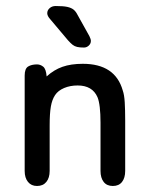

<svg xmlns="http://www.w3.org/2000/svg" viewBox="-20 -609 495 638"><path d="M135 -355Q133 -380 123.5 -387.5Q114 -395 103 -395Q85 -395 73.5 -388Q62 -381 62 -358V-41Q62 -18 73 -4.5Q84 9 103 9Q123 9 134 -4.5Q145 -18 145 -41V-192Q145 -232 149 -255Q153 -278 163 -293Q173 -308 193 -316.5Q213 -325 238 -325Q287 -325 304 -286Q309 -274 311.5 -252.5Q314 -231 314 -201V-41Q314 -18 324.5 -4.5Q335 9 355 9Q375 9 385.5 -4.5Q396 -18 396 -41V-208Q396 -244 394.5 -269Q393 -294 388 -308Q363 -397 255 -397Q216 -397 187.5 -387Q159 -377 135 -355ZM147 -545 206 -475Q215 -465 221.5 -460Q228 -455 236.5 -453Q245 -451 259 -451Q268 -451 275 -457.5Q282 -464 282 -473Q282 -479 277 -489L238 -559Q232 -571 224.5 -577Q217 -583 204 -586Q191 -589 165 -589Q153 -589 145 -582Q137 -575 137 -565Q137 -556 147 -545Z"/></svg>

Font: Beiruti Medium
Style: Regular
Weight: 500
Designer: Arlette Boutros
Foundry: Boutros
Version: Version 1.41